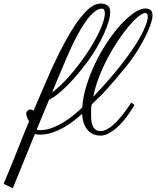

<svg xmlns="http://www.w3.org/2000/svg" viewBox="-202 -758 876 1078"><path d="M614.3 -710.4Q631.3 -710.4 642.8 -702.1Q654.3 -693.8 654.3 -671.9Q654.3 -656.7 648.2 -635.7Q642.1 -614.7 631.6 -590.1Q621.1 -565.4 606.9 -538.3Q592.8 -511.2 576.4 -484.4Q560.1 -457.5 542.2 -432.1Q524.4 -406.7 506.8 -385.3Q471.7 -341.8 446 -312Q420.4 -282.2 401.9 -261.5Q383.3 -240.7 370.6 -227.8Q357.9 -214.8 348.1 -205.6Q338.4 -196.3 330.1 -188.7Q321.8 -181.2 313 -171.9Q309.1 -153.3 309.3 -136.5Q309.6 -119.6 309.6 -105.5Q309.6 -63 323.2 -42.5Q336.9 -22 361.8 -22Q378.4 -22 395.3 -30.5Q412.1 -39.1 428.7 -52.7Q445.3 -66.4 460.9 -83.7Q476.6 -101.1 490.5 -118.9Q504.4 -136.7 515.6 -153.3Q526.9 -169.9 535.2 -182.1L553.2 -168.5Q552.2 -166.5 543.9 -153.1Q535.6 -139.6 522.5 -120.6Q509.3 -101.6 491.2 -79.8Q473.1 -58.1 452.1 -39.6Q431.2 -21 408 -8.8Q384.8 3.4 360.8 3.4Q341.8 3.4 324 -3.7Q306.2 -10.7 292.2 -25.6Q278.3 -40.5 269.5 -63.7Q260.7 -86.9 259.3 -119.1Q237.8 -99.1 210.9 -78.4Q184.1 -57.6 153.6 -40.8Q123 -23.9 89.8 -12.9Q56.6 -2 22.9 -2Q15.6 -2 8.3 -2.7Q1 -3.4 -6.3 -5.9Q-30.3 52.7 -52.2 107.4Q-74.2 162.1 -91.6 204.3Q-108.9 246.6 -119.4 272.5Q-129.9 298.3 -130.4 299.3L-181.6 273.9Q-156.7 215.3 -137 166.5Q-117.2 117.7 -100.3 75.2Q-83.5 32.7 -68.6 -4.6Q-53.7 -42 -38.6 -77.1Q-46.4 -88.4 -50 -99.1Q-53.7 -109.9 -54.7 -116.7Q-55.7 -127.9 -48.6 -135.5Q-41.5 -143.1 -30.3 -143.1Q-21 -143.1 -13.2 -136.7Q1.5 -171.9 12.9 -198.5Q24.4 -225.1 32.2 -243.2Q41 -264.2 47.9 -279.8Q90.3 -379.9 126.7 -452.9Q163.1 -525.9 193.8 -576.9Q224.6 -627.9 250 -659.4Q275.4 -690.9 296.1 -708.5Q316.9 -726.1 333.5 -732.2Q350.1 -738.3 363.3 -738.3Q384.8 -738.3 399.7 -728.8Q414.6 -719.2 416.5 -696.3Q418.5 -673.8 408.4 -639.6Q398.4 -605.5 381.1 -567.1Q363.8 -528.8 340.8 -489.7Q317.9 -450.7 293.9 -418Q248.5 -356.4 211.7 -315.9Q174.8 -275.4 147 -250.5Q119.1 -225.6 100.6 -213.6Q82 -201.7 73.2 -197.3L3.4 -29.3Q11.2 -27.3 22.5 -27.3Q56.2 -27.3 90.1 -40Q124 -52.7 155 -71.8Q186 -90.8 212.9 -113Q239.7 -135.3 259.8 -154.3Q263.7 -213.4 283.4 -277.3Q303.2 -341.3 333 -403.3Q362.8 -465.3 399.9 -521Q437 -576.7 475.3 -618.7Q513.7 -660.6 549.8 -685.5Q585.9 -710.4 614.3 -710.4ZM386.2 -689Q385.7 -697.3 382.6 -703.4Q379.4 -709.5 369.6 -709.5Q363.8 -709.5 354.5 -706.8Q345.2 -704.1 332.8 -695.3Q320.3 -686.5 304.7 -669.4Q289.1 -652.3 269.8 -623.5Q250.5 -594.7 227.8 -552.2Q205.1 -509.8 179.2 -449.7Q162.1 -411.6 139.6 -357.2Q117.2 -302.7 90.3 -239.3Q113.3 -255.4 138.4 -279.5Q163.6 -303.7 189.2 -332.8Q214.8 -361.8 239.7 -394.5Q264.6 -427.2 287.1 -460.9Q309.6 -494.6 328.4 -527.8Q347.2 -561 360.6 -591.1Q374 -621.1 380.9 -646.2Q387.7 -671.4 386.2 -689ZM321.8 -215.3Q363.3 -258.3 402.1 -302.5Q440.9 -346.7 474.9 -389.9Q508.8 -433.1 537.1 -473.9Q565.4 -514.6 585.4 -550.8Q605.5 -586.9 616.7 -616.7Q627.9 -646.5 627.9 -668Q627.9 -671.9 624 -678.5Q620.1 -685.1 614.7 -685.1Q599.1 -685.1 574.5 -665Q549.8 -645 520.8 -610.6Q491.7 -576.2 460.9 -530.3Q430.2 -484.4 402.6 -432.1Q375 -379.9 353.5 -324.2Q332 -268.6 321.8 -215.3Z"/></svg>

Font: Parisienne
Style: Regular
Weight: 400
Designer: Astigmatic (AOETI)
Foundry: Astigmatic (AOETI)
Version: Version 1.000